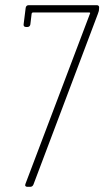

<svg xmlns="http://www.w3.org/2000/svg" viewBox="-20 -720 402 740"><path d="M85 0H97C103 0 107 -4 109 -9L357 -666C359 -671 360 -674 361 -678L362 -690C363 -696 359 -700 354 -700H90C84 -700 80 -696 79 -690L71 -626C70 -620 74 -616 80 -616H86C92 -616 96 -620 97 -626L102 -668C103 -670 105 -672 107 -672H324C326 -672 329 -670 327 -668L78 -11C75 -4 79 0 85 0Z"/></svg>

Font: Barlow Condensed Thin
Style: Italic
Weight: 250
Width: 3
Italic angle: -7°
Designer: Jeremy Tribby
Foundry: Tribby Type
Version: Version 1.422;hotconv 1.0.109;makeotfexe 2.5.65596